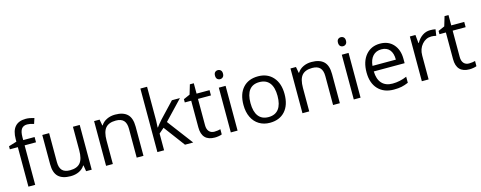

<svg xmlns="http://www.w3.org/2000/svg" viewBox="-31 -1487 5553 2218"><g transform="rotate(-15 2745.0 -377.5)"><path d="M327.1 -472.2H190.9V0H109.9V-472.2H14.2V-508.8L109.9 -538.1V-567.9Q109.9 -765.1 282.2 -765.1Q324.7 -765.1 381.8 -748L360.8 -683.1Q314 -698.2 280.8 -698.2Q234.9 -698.2 212.9 -667.7Q190.9 -637.2 190.9 -569.8V-535.2H327.1Z M501 -535.2V-188Q501 -122.6 530.8 -90.3Q560.5 -58.1 624 -58.1Q708 -58.1 746.8 -104Q785.6 -149.9 785.6 -253.9V-535.2H866.7V0H799.8L788.1 -71.8H783.7Q758.8 -32.2 714.6 -11.2Q670.4 9.8 613.8 9.8Q516.1 9.8 467.5 -36.6Q418.9 -83 418.9 -185.1V-535.2Z M1404.8 0V-346.2Q1404.8 -411.6 1375 -443.8Q1345.2 -476.1 1281.7 -476.1Q1197.8 -476.1 1158.7 -430.7Q1119.6 -385.3 1119.6 -280.8V0H1038.6V-535.2H1104.5L1117.7 -461.9H1121.6Q1146.5 -501.5 1191.4 -523.2Q1236.3 -544.9 1291.5 -544.9Q1388.2 -544.9 1437 -498.3Q1485.8 -451.7 1485.8 -349.1V0Z M1732.4 -273.9Q1753.4 -303.7 1796.4 -352.1L1969.2 -535.2H2065.4L1848.6 -307.1L2080.6 0H1982.4L1793.5 -252.9L1732.4 -200.2V0H1652.3V-759.8H1732.4V-356.9Q1732.4 -330.1 1728.5 -273.9Z M2350.1 -57.1Q2371.6 -57.1 2391.6 -60.3Q2411.6 -63.5 2423.3 -66.9V-4.9Q2410.2 1.5 2384.5 5.6Q2358.9 9.8 2338.4 9.8Q2183.1 9.8 2183.1 -153.8V-472.2H2106.4V-511.2L2183.1 -544.9L2217.3 -659.2H2264.2V-535.2H2419.4V-472.2H2264.2V-157.2Q2264.2 -108.9 2287.1 -83Q2310.1 -57.1 2350.1 -57.1Z M2611.3 0H2530.3V-535.2H2611.3ZM2523.4 -680.2Q2523.4 -708 2537.1 -720.9Q2550.8 -733.9 2571.3 -733.9Q2590.8 -733.9 2605 -720.7Q2619.1 -707.5 2619.1 -680.2Q2619.1 -652.8 2605 -639.4Q2590.8 -626 2571.3 -626Q2550.8 -626 2537.1 -639.4Q2523.4 -652.8 2523.4 -680.2Z M3245.1 -268.1Q3245.1 -137.2 3179.2 -63.7Q3113.3 9.8 2997.1 9.8Q2925.3 9.8 2869.6 -23.9Q2814 -57.6 2783.7 -120.6Q2753.4 -183.6 2753.4 -268.1Q2753.4 -398.9 2818.8 -471.9Q2884.3 -544.9 3000.5 -544.9Q3112.8 -544.9 3179 -470.2Q3245.1 -395.5 3245.1 -268.1ZM2837.4 -268.1Q2837.4 -165.5 2878.4 -111.8Q2919.4 -58.1 2999 -58.1Q3078.6 -58.1 3119.9 -111.6Q3161.1 -165 3161.1 -268.1Q3161.1 -370.1 3119.9 -423.1Q3078.6 -476.1 2998 -476.1Q2918.5 -476.1 2877.9 -423.8Q2837.4 -371.6 2837.4 -268.1Z M3753.4 0V-346.2Q3753.4 -411.6 3723.6 -443.8Q3693.8 -476.1 3630.4 -476.1Q3546.4 -476.1 3507.3 -430.7Q3468.3 -385.3 3468.3 -280.8V0H3387.2V-535.2H3453.1L3466.3 -461.9H3470.2Q3495.1 -501.5 3540 -523.2Q3585 -544.9 3640.1 -544.9Q3736.8 -544.9 3785.6 -498.3Q3834.5 -451.7 3834.5 -349.1V0Z M4082 0H4001V-535.2H4082ZM3994.1 -680.2Q3994.1 -708 4007.8 -720.9Q4021.5 -733.9 4042 -733.9Q4061.5 -733.9 4075.7 -720.7Q4089.8 -707.5 4089.8 -680.2Q4089.8 -652.8 4075.7 -639.4Q4061.5 -626 4042 -626Q4021.5 -626 4007.8 -639.4Q3994.1 -652.8 3994.1 -680.2Z M4480 9.8Q4361.3 9.8 4292.7 -62.5Q4224.1 -134.8 4224.1 -263.2Q4224.1 -392.6 4287.8 -468.8Q4351.6 -544.9 4459 -544.9Q4559.6 -544.9 4618.2 -478.8Q4676.8 -412.6 4676.8 -304.2V-252.9H4308.1Q4310.5 -158.7 4355.7 -109.9Q4400.9 -61 4482.9 -61Q4569.3 -61 4653.8 -97.2V-24.9Q4610.8 -6.3 4572.5 1.7Q4534.2 9.8 4480 9.8ZM4458 -477.1Q4393.6 -477.1 4355.2 -435.1Q4316.9 -393.1 4310.1 -318.8H4589.8Q4589.8 -395.5 4555.7 -436.3Q4521.5 -477.1 4458 -477.1Z M5059.1 -544.9Q5094.7 -544.9 5123 -539.1L5111.8 -463.9Q5078.6 -471.2 5053.2 -471.2Q4988.3 -471.2 4942.1 -418.5Q4896 -365.7 4896 -287.1V0H4814.9V-535.2H4881.8L4891.1 -436H4895Q4924.8 -488.3 4966.8 -516.6Q5008.8 -544.9 5059.1 -544.9Z M5396 -57.1Q5417.5 -57.1 5437.5 -60.3Q5457.5 -63.5 5469.2 -66.9V-4.9Q5456.1 1.5 5430.4 5.6Q5404.8 9.8 5384.3 9.8Q5229 9.8 5229 -153.8V-472.2H5152.3V-511.2L5229 -544.9L5263.2 -659.2H5310.1V-535.2H5465.3V-472.2H5310.1V-157.2Q5310.1 -108.9 5333 -83Q5356 -57.1 5396 -57.1Z"/></g></svg>

Font: f01947593
Style: Regular
Weight: 400
Foundry: Ascender Corporation
Version: Version 1.10